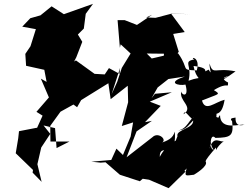

<svg xmlns="http://www.w3.org/2000/svg" viewBox="-20 -881 1294 1001"><path d="M603 -496 548 -526 526 -493 473 -496 376 -566 298 -519 311 -489 354 -536 378 -583 409 -663 386 -701 417 -732 427 -809 465 -861 313 -807 249 -848 191 -801 138 -786 96 -742 167 -729 139 -640 112 -600 116 -538 211 -517 223 -454 193 -471 235 -373 170 -298 202 -278 164 -194 184 -159 172 -215 79 -197 75 -160 62 -82 152 5 150 19 197 67 175 -25 195 -112 242 -183 207 -227 267 -213 275 -109 342 -143H243L242 -229L232 -211L300 -305L278 -289L363 -336L382 -322L403 -359L545 -447L557 -364L646 -434L648 -348L615 -224L674 -243L661 -169L621 -73L587 -106L560 -47L456 -38L505 -33L530 -35L605 30L709 64L724 51L757 56L859 100L948 13C898 -10 895 69 953 -3C941 41 946 35 991 30C991 30 1069 -15 1052 -39C1052 -49 1077 -78 1106 -112C1108 -82 1098 -108 1150 -148C1133 -129 1094 -184 1073 -106C1086 -169 1071 -127 1094 -101C1071 -96 1073 -195 1103 -162C1181 -164 1200 -170 1190 -249C1179 -261 1182 -265 1208 -268C1205 -206 1262 -236 1253 -230C1237 -238 1128 -196 1127 -281C1106 -255 1130 -266 1108 -271C1115 -348 1094 -329 1103 -284C1107 -294 1137 -276 1151 -361C1099 -348 1050 -296 1033 -357C1120 -393 1135 -387 1095 -411C1173 -459 1168 -415 1169 -451C1149 -460 1130 -477 1171 -484C1113 -459 1110 -438 1208 -509C1099 -531 1092 -486 1072 -550C1072 -521 1088 -483 1068 -518C1022 -494 1093 -526 989 -537C1008 -442 1048 -492 963 -460C983 -542 931 -560 993 -571C965 -585 1027 -588 1006 -514C919 -517 969 -517 910 -601C874 -628 885 -577 896 -605L771 -576L745 -602L835 -601L824 -479L861 -549L912 -611L883 -704L943 -714L871 -811L970 -807L875 -810L791 -788L742 -790L773 -804L694 -751L630 -776H593L605 -632L609 -650L661 -602L615 -527L591 -454L562 -390L606 -527ZM770 -369 802 -425 858 -469 944 -482C845 -450 911 -432 947 -440C968 -364 921 -389 926 -406C909 -355 993 -325 937 -285C945 -320 970 -253 999 -256C966 -281 1011 -260 998 -269C969 -276 959 -199 899 -201C949 -200 959 -225 987 -253C991 -210 896 -206 905 -171C914 -188 879 -118 910 -158C905 -149 847 -130 813 -63C810 -137 899 -67 908 -87C860 -139 900 -105 891 -195C882 -159 854 -148 815 -134C862 -145 807 -198 775 -166L640 -61L692 -196L772 -251L736 -244L818 -329L761 -351L876 -400L788 -392Z"/></svg>

Font: Hussar Lance
Style: ExBdObl
Weight: 700
Foundry: Cannot Into Space Fonts, PlusOne Fonts
Version: Version 2.270